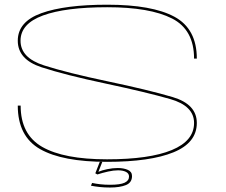

<svg xmlns="http://www.w3.org/2000/svg" viewBox="-20 -702 986 837"><path d="M459.5 115.5Q435 115.5 414.5 113.2Q394 111 376.5 107.5L381.5 95.5Q397.5 99 417 101.2Q436.5 103.5 459.5 103.5Q504 103.5 523.2 94.5Q542.5 85.5 542.5 67.5Q542.5 54 529 47.2Q515.5 40.5 494.5 40.5Q475 40.5 451.5 45.8Q428 51 404.5 58.5L395.5 53.5L415 3.5H426L409 47Q423.5 40.5 447.2 35.5Q471 30.5 493.5 30.5Q519 30.5 537.2 38.5Q555.5 46.5 555.5 65.5Q555.5 94 529 104.8Q502.5 115.5 459.5 115.5ZM446.5 3.5Q252 3.5 154.8 -52Q57.5 -107.5 57.5 -241.5H70Q70 -115.5 164.2 -61.5Q258.5 -7.5 446.5 -7.5Q631.5 -7.5 728.8 -47.8Q826 -88 826 -166Q826 -240.5 721.8 -270.2Q617.5 -300 441.5 -337.5Q264.5 -375 161 -408.8Q57.5 -442.5 57.5 -524.5Q57.5 -607.5 160.2 -644.5Q263 -681.5 447.5 -681.5Q643.5 -681.5 740.8 -628.8Q838 -576 838 -446.5H826Q826 -572.5 729.8 -621.5Q633.5 -670.5 447.5 -670.5Q265 -670.5 167.2 -634.5Q69.5 -598.5 69.5 -524.5Q69.5 -449.5 172.2 -416.8Q275 -384 449 -347.5Q627.5 -310 732.8 -278.8Q838 -247.5 838 -166Q838 -79.5 736.2 -38Q634.5 3.5 446.5 3.5Z"/></svg>

Font: Anybody UltraExpanded Thin
Style: Regular
Weight: 100
Width: 9
Designer: Tyler Finck
Foundry: Etcetera Type Company
Version: Version 1.010; ttfautohint (v1.8.3) -l 8 -r 50 -G 200 -x 14 